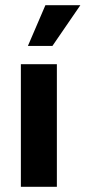

<svg xmlns="http://www.w3.org/2000/svg" viewBox="-20 -716 328 736"><path d="M60 0ZM60 0V-470H198V0ZM87 -540 154 -696H288L181 -540Z"/></svg>

Font: Gantari
Style: Bold
Weight: 700
Designer: Anugrah Pasau
Foundry: Lafontype
Version: Version 1.000; ttfautohint (v1.6)